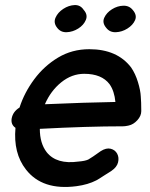

<svg xmlns="http://www.w3.org/2000/svg" viewBox="-20 -735 591 757"><path d="M282 -1Q327 -7 360 -24Q371 -30 389 -42L419 -61Q441 -76 445.5 -95Q450 -114 442 -129Q434 -144 416.5 -148.5Q399 -153 377 -139L347 -118Q335 -110 328 -106Q315 -100 289 -98Q203 -86 164 -135Q137 -170 137 -227Q326 -237 464 -237Q473 -237 482 -239Q485 -240 487 -240Q506 -244 521.5 -261Q537 -278 537 -297Q537 -333 535 -355Q534 -378 524 -411Q514 -444 497 -469Q442 -541 332 -541Q264 -541 209 -508Q154 -475 115 -422.5Q76 -370 57 -311Q31 -295 26 -268Q22 -244 41 -231Q32 -131 82 -67Q147 17 282 -1ZM157 -324Q180 -377 221.5 -410.5Q263 -444 312 -444Q381 -444 412 -403Q431 -376 435 -333Q317 -331 157 -324ZM310 -696Q297 -716 274 -715Q251 -714 229.5 -700Q208 -686 199 -665.5Q190 -645 205 -626Q219 -607 243 -608Q267 -609 288.5 -622.5Q310 -636 318.5 -656.5Q327 -677 310 -696ZM504 -695Q490 -713 466.5 -712.5Q443 -712 421.5 -698.5Q400 -685 391 -665Q382 -645 399 -625Q413 -607 437 -608Q461 -609 482.5 -622.5Q504 -636 512.5 -655.5Q521 -675 504 -695Z"/></svg>

Font: Balsamiq Sans
Style: Italic
Weight: 400
Italic angle: -12°
Designer: Michael Angeles
Foundry: Balsamiq SRL
Version: Version 1.020; ttfautohint (v1.8.4.7-5d5b);gftools[0.9.26]